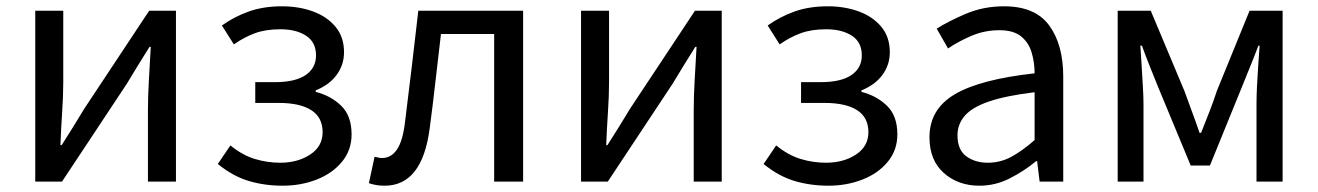

<svg xmlns="http://www.w3.org/2000/svg" viewBox="-20 -577 4186 610"><path d="M92 0V-543H181V-316Q181 -273 177.5 -221Q174 -169 172 -116H176Q192 -141 212.5 -174Q233 -207 248 -232L454 -543H539V0H450V-227Q450 -270 453 -322.5Q456 -375 459 -428H455Q439 -403 418.5 -369.5Q398 -336 383 -311L177 0Z M878 13Q821 13 770.5 -2Q720 -17 672 -56L712 -115Q750 -84 789.5 -72Q829 -60 870 -60Q926 -60 965.5 -86Q1005 -112 1005 -157Q1005 -204 969 -227Q933 -250 866 -250H791V-316H853Q918 -316 951 -338.5Q984 -361 984 -401Q984 -443 952.5 -463.5Q921 -484 871 -484Q824 -484 790 -471.5Q756 -459 723 -436L685 -496Q724 -524 770.5 -540.5Q817 -557 876 -557Q929 -557 973.5 -541Q1018 -525 1045.5 -492.5Q1073 -460 1073 -411Q1073 -371 1049.5 -339Q1026 -307 983 -290V-285Q1031 -273 1064 -241Q1097 -209 1097 -150Q1097 -100 1066.5 -63Q1036 -26 986 -6.5Q936 13 878 13Z M1202 13Q1187 13 1175.5 11Q1164 9 1152 5L1170 -79Q1175 -78 1181 -76.5Q1187 -75 1194 -75Q1223 -75 1241.5 -102.5Q1260 -130 1267 -191Q1278 -279 1288.5 -367Q1299 -455 1309 -543H1642V0H1550V-469H1381Q1372 -394 1363.5 -318.5Q1355 -243 1345 -168Q1321 13 1202 13Z M1826 0V-543H1915V-316Q1915 -273 1911.5 -221Q1908 -169 1906 -116H1910Q1926 -141 1946.5 -174Q1967 -207 1982 -232L2188 -543H2273V0H2184V-227Q2184 -270 2187 -322.5Q2190 -375 2193 -428H2189Q2173 -403 2152.5 -369.5Q2132 -336 2117 -311L1911 0Z M2612 13Q2555 13 2504.5 -2Q2454 -17 2406 -56L2446 -115Q2484 -84 2523.5 -72Q2563 -60 2604 -60Q2660 -60 2699.5 -86Q2739 -112 2739 -157Q2739 -204 2703 -227Q2667 -250 2600 -250H2525V-316H2587Q2652 -316 2685 -338.5Q2718 -361 2718 -401Q2718 -443 2686.5 -463.5Q2655 -484 2605 -484Q2558 -484 2524 -471.5Q2490 -459 2457 -436L2419 -496Q2458 -524 2504.5 -540.5Q2551 -557 2610 -557Q2663 -557 2707.5 -541Q2752 -525 2779.5 -492.5Q2807 -460 2807 -411Q2807 -371 2783.5 -339Q2760 -307 2717 -290V-285Q2765 -273 2798 -241Q2831 -209 2831 -150Q2831 -100 2800.5 -63Q2770 -26 2720 -6.5Q2670 13 2612 13Z M3092 13Q3024 13 2978.5 -27.5Q2933 -68 2933 -141Q2933 -230 3013.5 -277.5Q3094 -325 3267 -344Q3267 -379 3257.5 -410.5Q3248 -442 3224 -461.5Q3200 -481 3155 -481Q3108 -481 3066 -463Q3024 -445 2992 -423L2956 -486Q2994 -510 3049.5 -533.5Q3105 -557 3170 -557Q3269 -557 3313.5 -496Q3358 -435 3358 -334V0H3283L3275 -65H3272Q3233 -33 3187.5 -10Q3142 13 3092 13ZM3118 -60Q3158 -60 3192.5 -78.5Q3227 -97 3267 -132V-284Q3176 -273 3122 -254.5Q3068 -236 3045 -209Q3022 -182 3022 -147Q3022 -101 3050 -80.5Q3078 -60 3118 -60Z M3531 0V-543H3636L3743 -288Q3755 -254 3767.5 -221Q3780 -188 3791 -155H3796Q3809 -188 3822 -221Q3835 -254 3846 -288L3950 -543H4055V0H3972V-245Q3972 -269 3973.5 -302Q3975 -335 3977.5 -369.5Q3980 -404 3982 -432H3978Q3966 -400 3952.5 -367Q3939 -334 3927 -304L3824 -51H3763L3658 -304Q3646 -334 3632.5 -367.5Q3619 -401 3608 -432H3603Q3605 -404 3607 -369.5Q3609 -335 3611 -302Q3613 -269 3613 -245V0Z"/></svg>

Font: Chiron Sans HK TT
Style: Regular
Weight: 400
Designer: Ryoko NISHIZUKA 西塚涼子 (kana, bopomofo & ideographs); Paul D. Hunt (Latin, Greek & Cyrillic); Sandoll Communications 산돌커뮤니
Foundry: Adobe
Version: Version 2.022;hotconv 1.0.109;makeotfexe 2.5.65596